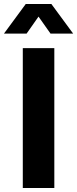

<svg xmlns="http://www.w3.org/2000/svg" viewBox="-37 -941 386 961"><path d="M77.1 0V-700.2H234.9V0ZM-17.1 -772.9 91.8 -920.9H220.2L329.1 -772.9H215.8L155.8 -857.9L96.2 -772.9Z"/></svg>

Font: TruenoSBd
Style: Demi
Weight: 600
Designer: Julieta Ulanovsky
Foundry: Julieta Ulanovsky
Version: Version 3.001b